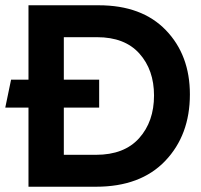

<svg xmlns="http://www.w3.org/2000/svg" viewBox="-24 -708 761 728"><path d="M84 -688H350Q514 -688 605 -593.5Q696 -499 696 -350Q696 -196 602.5 -98Q509 0 340 0H84V-300H-4L18 -406H84ZM218 -567V-406H352V-300H218V-121H340Q447 -121 503.5 -184Q560 -247 560 -346Q560 -443 504.5 -505Q449 -567 344 -567Z"/></svg>

Font: Techna Sans
Style: Regular
Weight: 400
Designer: Carl Enlund
Version: Version 1.003